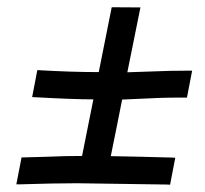

<svg xmlns="http://www.w3.org/2000/svg" viewBox="-20 -592 558 522"><path d="M81.5 -401.4Q173.3 -396 248.5 -396L283.7 -572.3L361.8 -571.8L326.2 -395.5Q353 -396 397.5 -397.9Q441.9 -399.9 494.1 -399.9H502.4L488.3 -326.7H480Q439.5 -326.7 416.3 -325.9Q393.1 -325.2 366.7 -323.7Q340.3 -322.3 312 -321.3L311 -315.9Q307.6 -297.9 296.9 -245.1Q286.1 -192.4 281.2 -167.5Q320.8 -167 364.3 -165.8Q407.7 -164.6 448.2 -163.6L456.5 -163.1L442.4 -89.8L434.1 -90.3Q197.3 -93.8 189.5 -93.8Q127.4 -93.8 33.2 -90.8H24.4L38.6 -164.1H46.9Q76.7 -164.6 106.7 -165.8Q136.7 -167 156.7 -167.5Q176.8 -168 203.1 -168Q208 -193.4 218.5 -245.1Q229 -296.9 232.9 -316.9L233.9 -321.8Q179.2 -321.8 67.4 -328.1Z"/></svg>

Font: Fantasque Sans Mono
Style: Italic
Weight: 400
Italic angle: -11°
Monospace: yes
Designer: Jany Belluz
Version: Version 1.8.0 ; ttfautohint (v1.8.2)